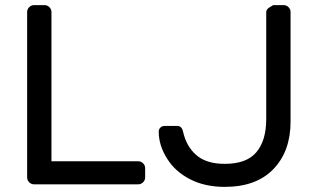

<svg xmlns="http://www.w3.org/2000/svg" viewBox="-20 -720 1235 750"><path d="M1020 -673Q1020 -673 1020 -256Q1020 -170 981 -125Q943 -80 858 -80Q785 -80 746 -115Q708 -148 695 -206Q690 -228 673 -228H622Q613 -228 606.5 -221.5Q600 -215 600 -206Q600 -152 633 -100Q664 -50 722 -20Q780 10 858 10Q981 10 1048 -59.5Q1115 -129 1115 -245V-673Q1115 -684 1107 -692Q1099 -700 1088 -700H1047L1034 -692Q1020 -684 1020 -673ZM547 -63V-27Q547 -16 539 -8Q531 0 520 0H113Q102 0 94 -8Q86 -16 86 -27V-673Q86 -684 94 -692Q102 -700 113 -700H154Q165 -700 173 -692Q181 -684 181 -673V-90H520Q531 -90 539 -82Q547 -74 547 -63Z"/></svg>

Font: Contemporary
Style: Regular
Weight: 400
Designer: Victor Tran
Foundry: Victor Tran
Version: Version 1.100